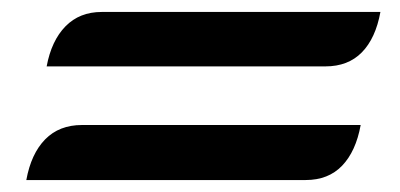

<svg xmlns="http://www.w3.org/2000/svg" viewBox="-20 -452 668 321"><path d="M150 -432H616Q608 -388 585 -364.5Q562 -341 524 -341H58Q66 -384 89.5 -408Q113 -432 150 -432ZM117 -243H583Q575 -199 552 -175Q529 -151 491 -151H24Q32 -195 55.5 -219Q79 -243 117 -243Z"/></svg>

Font: K2D Medium
Style: Italic
Weight: 500
Italic angle: -10°
Designer: Katatrad Aksorn Co.,Ltd.
Foundry: Cadson Demak Co.,Ltd.
Version: Version 1.000; ttfautohint (v1.6)